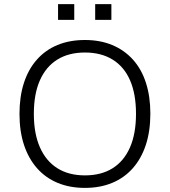

<svg xmlns="http://www.w3.org/2000/svg" viewBox="-20 -908 828 936"><path d="M394 8Q320 8 261 -16.5Q202 -41 160.5 -88Q119 -135 97 -201.5Q75 -268 75 -353Q75 -437 96.5 -503.5Q118 -570 159.5 -617Q201 -664 260 -688.5Q319 -713 394 -713Q468 -713 527 -688.5Q586 -664 628 -617.5Q670 -571 691.5 -504Q713 -437 713 -354Q713 -269 691 -202Q669 -135 627.5 -88Q586 -41 527 -16.5Q468 8 394 8ZM394 -53Q473 -53 528.5 -87.5Q584 -122 613.5 -189Q643 -256 643 -353Q643 -450 614 -516.5Q585 -583 529 -617.5Q473 -652 394 -652Q315 -652 259.5 -617.5Q204 -583 174.5 -516.5Q145 -450 145 -353Q145 -257 174.5 -190Q204 -123 259.5 -88Q315 -53 394 -53ZM444 -811V-888H523V-811ZM263 -811V-888H342V-811Z"/></svg>

Font: Nunito Sans 9pt Light
Style: Regular
Weight: 300
Version: Version 3.101;gftools[0.9.27]